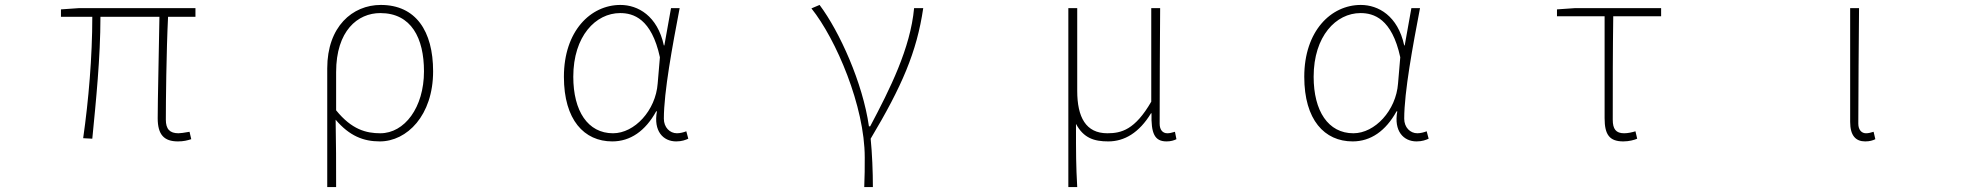

<svg xmlns="http://www.w3.org/2000/svg" viewBox="-20 -560 8040 778"><path d="M701 13C724 13 739 9 755 4L748 -26C725 -22 712 -20 703 -20C668 -20 652 -37 652 -75C652 -146 654 -351 661 -492H772V-527H299L227 -522V-492H354C354 -330 339 -154 317 0L354 2C369 -152 387 -327 387 -492H626C624 -355 619 -153 619 -81C619 -14 645 13 701 13Z M1306 198H1342C1342 92 1342 31 1340 -75C1396 -9 1453 13 1519 13C1629 13 1735 -92 1735 -271C1735 -434 1665 -540 1523 -540C1408 -540 1306 -452 1306 -283ZM1521 -20C1464 -20 1405 -35 1342 -113V-268C1342 -435 1429 -507 1521 -507C1647 -507 1698 -405 1698 -271C1698 -124 1619 -20 1521 -20Z M2461 13C2534 13 2595 -29 2639 -109H2642C2627 -29 2667 13 2720 13C2743 13 2758 7 2769 2L2761 -28C2751 -24 2736 -20 2723 -20C2694 -20 2670 -44 2670 -79C2670 -188 2705 -375 2734 -527H2699L2672 -376H2670C2644 -496 2565 -540 2494 -540C2373 -540 2265 -434 2265 -249C2265 -74 2347 13 2461 13ZM2464 -20C2362 -20 2303 -110 2303 -249C2303 -414 2394 -507 2493 -507C2546 -507 2620 -485 2654 -328L2645 -222C2637 -112 2551 -20 2464 -20Z M3482 198H3517C3517 136 3514 62 3508 2C3634 -209 3695 -349 3721 -527H3684C3669 -364 3586 -199 3506 -48H3501C3476 -224 3382 -432 3301 -540L3268 -526C3368 -401 3484 -129 3484 78C3484 125 3484 147 3482 198Z M4309 198H4345C4340 108 4340 66 4340 -58C4371 0 4414 13 4471 13C4536 13 4596 -22 4644 -101H4646C4644 -20 4658 13 4707 13C4724 13 4737 9 4747 4L4741 -26C4727 -22 4720 -20 4710 -20C4692 -20 4679 -33 4679 -59C4679 -217 4680 -368 4681 -527H4645V-148C4579 -34 4524 -20 4467 -20C4380 -20 4345 -85 4345 -192V-527H4309Z M5461 13C5534 13 5595 -29 5639 -109H5642C5627 -29 5667 13 5720 13C5743 13 5758 7 5769 2L5761 -28C5751 -24 5736 -20 5723 -20C5694 -20 5670 -44 5670 -79C5670 -188 5705 -375 5734 -527H5699L5672 -376H5670C5644 -496 5565 -540 5494 -540C5373 -540 5265 -434 5265 -249C5265 -74 5347 13 5461 13ZM5464 -20C5362 -20 5303 -110 5303 -249C5303 -414 5394 -507 5493 -507C5546 -507 5620 -485 5654 -328L5645 -222C5637 -112 5551 -20 5464 -20Z M6558 13C6581 13 6603 7 6614 2L6607 -28C6594 -24 6577 -20 6561 -20C6528 -20 6515 -37 6515 -75C6515 -215 6515 -353 6517 -494H6711V-527H6361L6289 -522V-494H6482V-81C6482 -14 6502 13 6558 13Z M7538 13C7556 13 7569 9 7579 4L7572 -26C7559 -22 7551 -20 7541 -20C7524 -20 7510 -33 7510 -59C7510 -217 7512 -368 7513 -527H7477V-66C7477 -10 7500 13 7538 13Z"/></svg>

Font: Harano Aji Gothic ExtraLight
Style: Regular
Weight: 250
Foundry: Masamichi Hosoda
Version: HaranoAjiGothic-ExtraLight version 20230610;ttx 4.39.4